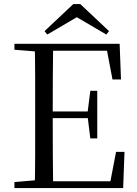

<svg xmlns="http://www.w3.org/2000/svg" viewBox="-20 -949 692 969"><path d="M385.1 -928.5 530.3 -791.8 516.5 -774.8 339.1 -878.9H396.4L218.7 -774.8L204.7 -791.8L349.9 -928.5ZM52.8 0V-30.1L190.9 -42.1H202.2V0ZM155.3 0Q157.3 -83.6 157.4 -167.7Q157.5 -251.7 157.5 -336.8V-391.1Q157.5 -476.1 157.4 -560.4Q157.3 -644.8 155.3 -728H248.3Q247.1 -645.2 246.6 -559.4Q246.1 -473.5 246.1 -379.9V-357.6Q246.1 -257.3 246.6 -170.7Q247.1 -84.1 248.3 0ZM202.2 0V-34.3H576.6L532.4 -8.9L565.7 -182.5H608.3L601.6 0ZM202.2 -352.7V-386.4H442.5V-352.7ZM435.8 -250.4 422.2 -361.4V-382.4L435.8 -490.8H470.8V-250.4ZM52.8 -698V-728H202.2V-686.9H190.9ZM547.7 -548 514.8 -720.9 559.3 -693H202.2V-728H583.8L590.7 -548Z"/></svg>

Font: Noto Serif HK
Style: Regular
Weight: 200
Designer: Ryoko NISHIZUKA 西塚涼子 (kana & ideographs); Frank Grießhammer (Latin, Greek & Cyrillic); Wenlong ZHANG 张文龙 (bopomofo); San
Foundry: Adobe
Version: Version 2.001;hotconv 1.1.0;makeotfexe 2.6.0